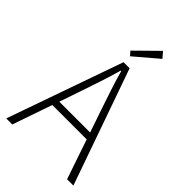

<svg xmlns="http://www.w3.org/2000/svg" viewBox="-252 -941 1031 1031"><g transform="rotate(45 263.0 -426.0)"><path d="M188 -388 146 -265H380L338 -388Q318 -447 300 -501Q282 -555 265 -616H261Q244 -555 226 -501Q208 -447 188 -388ZM8 0 240 -659H286L518 0H470L393 -226H132L54 0ZM242 -706 222 -729 347 -852 375 -819Z"/></g></svg>

Font: Giro Light
Style: Regular
Weight: 300
Designer: Paul D. Hunt
Foundry: Adobe Systems Incorporated
Version: Version 1.000;PS 1.0;hotconv 1.0.88;makeotf.lib2.5.647800